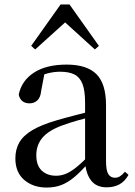

<svg xmlns="http://www.w3.org/2000/svg" viewBox="-20 -827 605 862"><path d="M189 15Q129 15 89 -19Q49 -53 49 -116Q49 -156 66.5 -187Q84 -218 125 -242.5Q166 -267 235 -287Q276 -299 323 -311Q370 -323 410 -333V-308Q370 -298 329.5 -286.5Q289 -275 257 -263Q196 -240 169.5 -207.5Q143 -175 143 -130Q143 -84 167.5 -61Q192 -38 232 -38Q253 -38 274 -46Q295 -54 322 -75.5Q349 -97 386 -135L396 -86H369Q339 -53 312 -30.5Q285 -8 256 3.5Q227 15 189 15ZM459 14Q413 14 389.5 -16Q366 -46 362 -98V-101V-365Q362 -421 350 -451Q338 -481 313.5 -493Q289 -505 250 -505Q222 -505 193.5 -497.5Q165 -490 131 -472L180 -499L165 -420Q162 -389 147.5 -376Q133 -363 113 -363Q73 -363 64 -402Q77 -465 132.5 -501Q188 -537 279 -537Q370 -537 413 -494Q456 -451 456 -355V-104Q456 -61 466.5 -45Q477 -29 496 -29Q508 -29 518 -35Q528 -41 541 -56L557 -42Q541 -13 516.5 0.5Q492 14 459 14ZM406 -605 242 -754H303L138 -605L120 -621L252 -807H292L424 -621Z"/></svg>

Font: Noto Serif JP ExtraLight Medium
Style: Regular
Weight: 500
Version: Version 2.003-H1;hotconv 1.1.1;makeotfexe 2.6.0